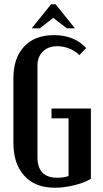

<svg xmlns="http://www.w3.org/2000/svg" viewBox="-20 -873 486 902"><path d="M43 -506Q43 -600 93 -654Q143 -708 234 -708Q281 -708 319.5 -692.5Q358 -677 385 -647L353 -614Q333 -634 305 -645Q277 -656 249 -656Q207 -656 181.5 -631Q156 -606 156 -565V-135Q156 -38 249 -38Q261 -38 274.5 -39.5Q288 -41 302 -46V-317H222V-363H407V-33Q392 -24 371.5 -16Q351 -8 328 -2.5Q305 3 281.5 6Q258 9 237 9Q145 9 94 -47.5Q43 -104 43 -201ZM220 -853H241L332 -740H294L230 -789L167 -740H129Z"/></svg>

Font: Moniqa ExtBd Paragraph
Style: Regular
Weight: 800
Designer: Rajesh Rajput
Foundry: Rajesh Rajput
Version: Version 1.000